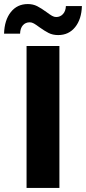

<svg xmlns="http://www.w3.org/2000/svg" viewBox="-48 -927 424 947"><path d="M83 -700H245V0H83ZM146 -793Q130 -805 119.5 -811Q109 -817 99 -817Q78 -817 65 -802.5Q52 -788 51 -761H-28Q-26 -828 5.5 -867.5Q37 -907 89 -907Q115 -907 135.5 -896.5Q156 -886 182 -867Q198 -855 208.5 -849Q219 -843 229 -843Q249 -843 262.5 -857.5Q276 -872 277 -897H356Q354 -832 322.5 -793Q291 -754 239 -754Q212 -754 191.5 -764.5Q171 -775 146 -793Z"/></svg>

Font: CMG Sans
Style: Bold
Weight: 700
Designer: Julieta Ulanovsky
Foundry: Julieta Ulanovsky
Version: Version 7.200